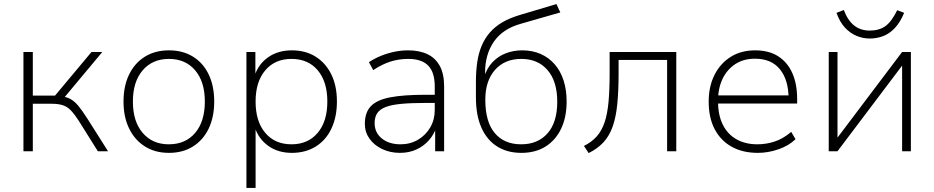

<svg xmlns="http://www.w3.org/2000/svg" viewBox="-20 -742 4584 942"><path d="M95 0V-487H141V-273H250L429 -487H482L290 -257L272 -271Q303 -268 324 -257Q345 -246 364.5 -222.5Q384 -199 410 -158L510 0H460L366 -150Q346 -181 328.5 -199.5Q311 -218 289 -225.5Q267 -233 232 -233H141V0Z M809 8Q741 8 691 -23.5Q641 -55 613.5 -111.5Q586 -168 586 -244Q586 -320 613.5 -376.5Q641 -433 691 -464Q741 -495 809 -495Q877 -495 927 -464Q977 -433 1004 -376.5Q1031 -320 1031 -244Q1031 -168 1004 -111.5Q977 -55 927 -23.5Q877 8 809 8ZM808 -34Q890 -34 937.5 -90Q985 -146 985 -244Q985 -341 937.5 -397Q890 -453 809 -453Q728 -453 680 -397Q632 -341 632 -244Q632 -146 680 -90Q728 -34 808 -34Z M1189 180V-487H1233V-367H1228Q1247 -427 1295.5 -461Q1344 -495 1412 -495Q1479 -495 1528.5 -464Q1578 -433 1605.5 -377Q1633 -321 1633 -244Q1633 -168 1606 -111Q1579 -54 1529 -23Q1479 8 1412 8Q1344 8 1296 -26.5Q1248 -61 1229 -120H1234V180ZM1410 -34Q1491 -34 1538.5 -90Q1586 -146 1586 -244Q1586 -341 1539 -397Q1492 -453 1410 -453Q1329 -453 1281.5 -397Q1234 -341 1234 -244Q1234 -146 1281.5 -90Q1329 -34 1410 -34Z M1942 8Q1894 8 1854.5 -11Q1815 -30 1792.5 -62Q1770 -94 1770 -134Q1770 -190 1799.5 -221Q1829 -252 1894.5 -264.5Q1960 -277 2067 -277H2125V-237H2069Q1998 -237 1949.5 -232.5Q1901 -228 1872.5 -217Q1844 -206 1831 -187Q1818 -168 1818 -138Q1818 -91 1853.5 -62.5Q1889 -34 1945 -34Q1993 -34 2031 -56.5Q2069 -79 2091 -117Q2113 -155 2113 -202V-318Q2113 -387 2081 -420Q2049 -453 1983 -453Q1937 -453 1896 -440Q1855 -427 1811 -398L1790 -437Q1817 -455 1849 -468Q1881 -481 1915 -488Q1949 -495 1982 -495Q2038 -495 2077.5 -476Q2117 -457 2138 -418Q2159 -379 2159 -318V0H2115V-117H2121Q2109 -82 2084 -53.5Q2059 -25 2023 -8.5Q1987 8 1942 8Z M2538 8Q2469 8 2419 -23.5Q2369 -55 2342 -115.5Q2315 -176 2315 -264V-341Q2315 -393 2321.5 -437Q2328 -481 2343 -517Q2358 -553 2383 -582Q2408 -611 2444.5 -632.5Q2481 -654 2532 -669L2710 -722L2729 -681L2534 -625Q2446 -600 2403 -537.5Q2360 -475 2360 -387V-364H2355Q2369 -408 2396.5 -437Q2424 -466 2461.5 -480.5Q2499 -495 2542 -495Q2592 -495 2632 -477.5Q2672 -460 2701 -427Q2730 -394 2745 -347.5Q2760 -301 2760 -244Q2760 -167 2733 -110.5Q2706 -54 2656.5 -23Q2607 8 2538 8ZM2537 -34Q2619 -34 2666.5 -88Q2714 -142 2714 -243Q2714 -343 2666.5 -398Q2619 -453 2538 -453Q2456 -453 2408.5 -399Q2361 -345 2361 -253Q2361 -144 2407.5 -89Q2454 -34 2537 -34Z M2868 9 2845 -26Q2883 -45 2907.5 -72.5Q2932 -100 2946 -141Q2960 -182 2965.5 -241Q2971 -300 2971 -384V-487H3298V0H3253V-448H3015V-383Q3015 -296 3008.5 -231Q3002 -166 2985.5 -120Q2969 -74 2940 -43Q2911 -12 2868 9Z M3698 8Q3624 8 3570 -22Q3516 -52 3486.5 -108Q3457 -164 3457 -243Q3457 -318 3485.5 -374.5Q3514 -431 3565 -463Q3616 -495 3685 -495Q3753 -495 3798.5 -465.5Q3844 -436 3867.5 -383Q3891 -330 3891 -256V-234H3486V-274H3869L3849 -258Q3849 -349 3807 -401.5Q3765 -454 3684 -454Q3628 -454 3587.5 -427.5Q3547 -401 3525 -355Q3503 -309 3503 -249V-243Q3503 -177 3526.5 -130Q3550 -83 3593.5 -58.5Q3637 -34 3696 -34Q3739 -34 3780.5 -47.5Q3822 -61 3862 -95L3883 -59Q3850 -27 3799.5 -9.5Q3749 8 3698 8Z M4046 0V-487H4089V-47H4074L4406 -487H4449V0H4406V-440H4421L4089 0ZM4247 -553Q4214 -553 4182.5 -566Q4151 -579 4125.5 -606.5Q4100 -634 4084 -679L4120 -693Q4139 -642 4170.5 -617Q4202 -592 4247 -592Q4293 -592 4323.5 -613.5Q4354 -635 4382 -692L4416 -679Q4396 -631 4369.5 -603.5Q4343 -576 4312 -564.5Q4281 -553 4247 -553Z"/></svg>

Font: Nunito Sans 10pt ExtraLight
Style: Regular
Weight: 250
Designer: Vernon Adams
Foundry: Vernon Adams
Version: Version 3.101;gftools[0.9.27]